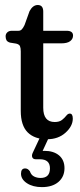

<svg xmlns="http://www.w3.org/2000/svg" viewBox="-20 -560 328 786"><path d="M46 -381.5 21 -385.5Q9.5 -389 6.2 -396Q3 -403 3 -411.5Q3 -421 9.8 -427.5Q16.5 -434 28.5 -434H55.5Q63 -434 68.5 -439Q74 -444 80.5 -457.5L101 -514.5Q114.5 -539.5 134.5 -539.5Q157 -539.5 157 -512.5V-434H252.5Q279 -434 279 -414.5Q279 -400.5 267.2 -391.5Q255.5 -382.5 230 -382.5H157V-119Q157 -60.5 204 -60.5Q223 -60.5 233.8 -69Q244.5 -77.5 251.2 -86.2Q258 -95 265.5 -95Q278 -95 278 -74.5Q278 -43.5 248.2 -16.8Q218.5 10 173 10Q121.5 10 93.2 -18.2Q65 -46.5 65 -106V-349.5Q65 -363.5 61.8 -371Q58.5 -378.5 46 -381.5ZM148.5 -8H185L154.5 58Q158 57.5 161.5 57.5Q199.5 57.5 221.8 76.2Q244 95 244 128.5Q244 163.5 219.2 184.8Q194.5 206 151.5 206Q114.5 206 90.2 190Q66 174 66 151Q66 129.5 83 129.5Q94.5 129.5 102.5 141.5Q107.5 156.5 119.5 162.5Q131.5 168.5 146 168.5Q184.5 168.5 184.5 129Q184.5 92 143 92H127Q115.5 92 112.2 84Q109 76 114 65.5Z"/></svg>

Font: Fraunces 144pt S100
Style: Regular
Weight: 400
Version: Version 1.000; ttfautohint (v1.8.3)